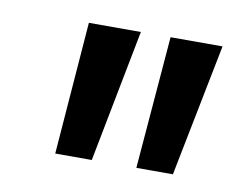

<svg xmlns="http://www.w3.org/2000/svg" viewBox="-41 -787 407 331"><g transform="rotate(10 162.5 -621.0)"><path d="M91 -737H182L137 -505H73ZM234 -737H325L279 -505H215Z"/></g></svg>

Font: Krub Medium
Style: Italic
Weight: 500
Italic angle: -8°
Designer: Ekaluck Peanpanawate
Foundry: Cadson Demak Co.,Ltd.
Version: Version 1.000; ttfautohint (v1.6)